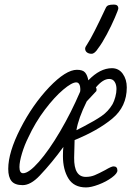

<svg xmlns="http://www.w3.org/2000/svg" viewBox="-20 -809 587 839"><path d="M255 -127Q255 -154 257 -167Q208 -99 153 -41Q114 0 79 0Q45 0 30.5 -17.5Q16 -35 16 -71Q16 -143 69 -247Q122 -351 195 -428Q268 -504 316 -504Q342 -504 352 -492Q362 -480 366 -458Q417 -511 469 -511Q499 -511 516.5 -486.5Q534 -462 534 -427Q534 -343 470.5 -290.5Q407 -238 306 -197L304 -120Q303 -36 355 -36Q376 -36 394 -43.5Q412 -51 440 -66Q467 -82 476 -82Q493 -82 493 -64Q493 -51 468.5 -33Q444 -15 411 -2.5Q378 10 356 10Q303 10 279 -29Q255 -68 255 -127ZM347 -257Q395 -282 424 -302Q453 -322 472 -354Q479 -367 484 -385.5Q489 -404 489 -420Q489 -439 481 -451.5Q473 -464 457 -464Q430 -464 399 -427Q403 -420 402 -416.5Q401 -413 401 -411L359 -366Q322 -291 314 -240ZM330 -408Q331 -412 331 -420Q331 -432 326.5 -440.5Q322 -449 313 -449Q294 -449 256 -417Q218 -385 176 -329.5Q134 -274 103 -207Q87 -175 76 -138.5Q65 -102 65 -79Q65 -52 81 -52Q106 -52 150 -102Q194 -152 242.5 -234.5Q291 -317 330 -408ZM352 -597Q352 -603 363 -619Q385 -652 442 -774Q446 -783 454 -786Q462 -789 478 -789Q497 -789 497 -772Q497 -767 482 -732Q467 -697 446.5 -658.5Q426 -620 409 -598Q394 -574 380 -574Q368 -574 360 -580Q352 -586 352 -597Z"/></svg>

Font: Bad Script
Style: Regular
Weight: 400
Italic angle: -10°
Designer: Roman Shchyukin (Gaslight Type Foundry), Cyreal (Charset Expansion)
Foundry: Gaslight
Version: Version 2.000